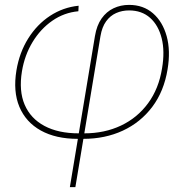

<svg xmlns="http://www.w3.org/2000/svg" viewBox="-20 -557 747 781"><path d="M264.2 204.1 366.2 -410.2Q373.5 -454.1 393.3 -481.9Q413.1 -509.8 441.9 -523.4Q470.7 -537.1 504.9 -537.1Q563 -537.1 602.3 -502.9Q641.6 -468.8 658 -409.7Q674.3 -350.6 661.6 -274.9Q647 -185.5 599.4 -122.3Q551.8 -59.1 479.7 -25.6Q407.7 7.8 318.8 7.8H296.4Q207 7.8 146 -26.1Q85 -60.1 58.8 -122.6Q32.7 -185.1 46.9 -271Q59.1 -343.8 95 -400.9Q130.9 -458 183.8 -492.7Q236.8 -527.3 299.8 -533.7L298.8 -511.2Q240.7 -505.9 192.9 -472.7Q145 -439.5 112.5 -386Q80.1 -332.5 69.3 -267.1Q56.2 -187.5 80.3 -131.1Q104.5 -74.7 160.9 -44.7Q217.3 -14.6 300.3 -14.6H322.8Q405.3 -14.6 471.9 -46.1Q538.6 -77.6 582.3 -137Q626 -196.3 639.2 -279.3Q650.9 -348.1 637.7 -401.1Q624.5 -454.1 590.6 -484.4Q556.6 -514.6 504.9 -514.6Q476.6 -514.6 452.4 -503.9Q428.2 -493.2 411.6 -470.2Q395 -447.3 388.7 -410.2L286.6 204.1Z"/></svg>

Font: Inter 24pt Thin
Style: Italic
Weight: 250
Italic angle: -9.3988°
Version: Version 4.001;git-66647c0bb